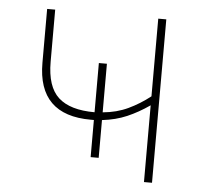

<svg xmlns="http://www.w3.org/2000/svg" viewBox="-44 -573 651 618"><g transform="rotate(5 282.0 -264.0)"><path d="M469 -528H443V-277Q410 -251 373 -233.5Q336 -216 291 -212V-369H265V-210Q186 -210 148 -244.5Q110 -279 110 -360V-528H84V-354Q84 -185 255 -185H265V-65H291V-187Q335 -192 371 -207.5Q407 -223 443 -248V0H469Z"/></g></svg>

Font: Noto Sans UI Thin
Style: Regular
Weight: 250
Designer: Monotype Design Team
Foundry: Monotype Imaging Inc.
Version: Version 1.901